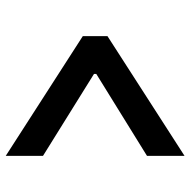

<svg xmlns="http://www.w3.org/2000/svg" viewBox="-17 -646 664 670"><g transform="rotate(-90 315.0 -311.0)"><path d="M524 -354V-268L106 1V-130L392 -307V-315L106 -493V-623Z"/></g></svg>

Font: IBM Plex Sans JP SemiBold
Style: Regular
Weight: 600
Designer: Mike Abbink; Paul van der Laan; Pieter van Rosmalen; Wujin Sim; Yejin Wi; Jinhee Kim; Boomi Park; Yona Kim; Kichan Ma
Foundry: Sandoll Inc.
Version: Version 1.001